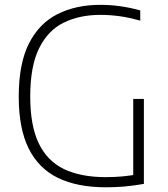

<svg xmlns="http://www.w3.org/2000/svg" viewBox="-20 -769 696 794"><path d="M418 5.5Q300 5.5 220 -33.2Q140 -72 98.8 -154.5Q57.5 -237 57.5 -369Q57.5 -506.5 100 -589.8Q142.5 -673 218.5 -711Q294.5 -749 395 -749Q436.5 -749 477.5 -743.2Q518.5 -737.5 560 -726V-683.5Q512.5 -697 472.8 -702.2Q433 -707.5 395.5 -707.5Q308.5 -707.5 243.2 -675.2Q178 -643 141.5 -569Q105 -495 105 -369.5Q105 -250 140 -176.8Q175 -103.5 244.2 -70Q313.5 -36.5 417 -36.5Q455 -36.5 486.8 -39.5Q518.5 -42.5 547 -48L531 -27V-360H575V-8.5Q528.5 -0.5 492.5 2.5Q456.5 5.5 418 5.5Z"/></svg>

Font: Encode Sans SC Condensed Thin ExtraLight
Style: Regular
Weight: 250
Version: Version 3.002